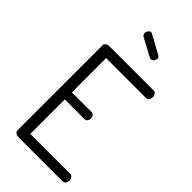

<svg xmlns="http://www.w3.org/2000/svg" viewBox="-292 -1023 1091 1091"><g transform="rotate(45 254.0 -477.5)"><path d="M106 0Q95 0 85.5 -6.5Q76 -13 76 -26V-706Q76 -718 85.5 -724.5Q95 -731 106 -731H462Q475 -731 481 -721.5Q487 -712 487 -702Q487 -689 480.5 -679.5Q474 -670 462 -670H142V-395H299Q311 -395 317.5 -386Q324 -377 324 -365Q324 -356 318 -347Q312 -338 299 -338H142V-61H462Q474 -61 480.5 -52Q487 -43 487 -30Q487 -19 481 -9.5Q475 0 462 0ZM325 -845Q323 -845 320 -846Q317 -847 315 -848L209 -905Q196 -912 196 -927Q196 -937 203 -946Q210 -955 220 -955Q224 -955 229 -952L340 -891Q351 -886 351 -873Q351 -863 343.5 -854Q336 -845 325 -845Z"/></g></svg>

Font: Dosis
Style: Regular
Weight: 400
Designer: EdgarTolentino, PabloImpallari, IginoMarini
Foundry: EdgarTolentino, PabloImpallari, IginoMarini
Version: Version 3.001; ttfautohint (v1.8.2)